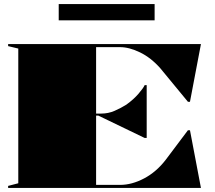

<svg xmlns="http://www.w3.org/2000/svg" viewBox="-20 -925 1059 945"><path d="M20 0V-10L70 -23V-686L20 -698V-708H969L915 -424H905L769 -589Q723 -641 669.5 -667Q616 -693 571 -693H453V-366H479Q513 -366 544 -379.5Q575 -393 602 -410Q638 -436 662 -464Q686 -492 692 -506H702V-246H692L464 -356H453V-15H571Q629 -15 689.5 -47Q750 -79 796 -139L905 -284H915L969 0ZM269 -825V-905H741V-825Z"/></svg>

Font: Kalnia SemiExpanded
Style: Bold
Weight: 700
Width: 6
Designer: Frida Medrano
Foundry: Frida Medrano
Version: Version 1.105